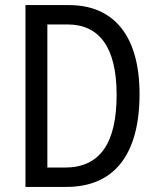

<svg xmlns="http://www.w3.org/2000/svg" viewBox="-20 -734 620 754"><path d="M528 -365C528 -593 427 -714 251 -714H80V0H241C426 0 528 -124 528 -365ZM438 -362C438 -172 373 -76 235 -76H166V-638H245C370 -638 438 -548 438 -362Z"/></svg>

Font: Noto Sans Devanagari UI Condensed
Style: Regular
Weight: 400
Width: 3
Designer: Jelle Bosma - Monotype Design Team
Foundry: Monotype Imaging Inc.
Version: Version 2.004